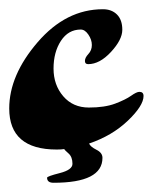

<svg xmlns="http://www.w3.org/2000/svg" viewBox="-28 -278 331 416"><path d="M194 64Q194 118 88 118Q74 118 74 107Q74 104 101.5 97Q129 90 129 77Q129 62 120.5 54.5Q112 47 111 45Q105 46 95 46Q-8 46 -8 -43Q-8 -115 53.5 -186.5Q115 -258 195 -258Q214 -258 225.5 -246.5Q237 -235 237 -213.5Q237 -192 212.5 -165.5Q188 -139 163 -139Q156 -139 156 -146Q156 -153 163.5 -161Q171 -169 171 -180.5Q171 -192 163.5 -203Q156 -214 147 -214Q120 -214 104 -189.5Q88 -165 88 -129.5Q88 -94 109 -69.5Q130 -45 164.5 -45Q199 -45 221.5 -53.5Q244 -62 256 -70.5Q268 -79 274 -79Q283 -79 283 -70Q283 -49 249 -16.5Q215 16 165 33Q168 40 181 46.5Q194 53 194 64Z"/></svg>

Font: Dr Sugiyama
Style: Regular
Weight: 400
Designer: Alejandro Paul
Foundry: Alejandro Paul
Version: Version 1.000